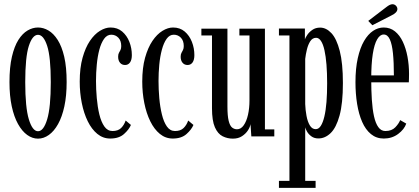

<svg xmlns="http://www.w3.org/2000/svg" viewBox="-20 -662 2034 932"><path d="M164.5 11Q137 11 112 -7Q87 -25 67.5 -60Q48 -95 37 -146Q26 -197 26 -263.5Q26 -336 37.8 -386.5Q49.5 -437 69.2 -468.2Q89 -499.5 113.8 -514Q138.5 -528.5 164.5 -528.5Q190.5 -528.5 215.2 -514Q240 -499.5 260 -468.2Q280 -437 291.8 -386.5Q303.5 -336 303.5 -263.5Q303.5 -197 292.5 -146Q281.5 -95 262 -60Q242.5 -25 217.2 -7Q192 11 164.5 11ZM164.5 -25Q191.5 -25 209 -82.8Q226.5 -140.5 226.5 -263.5Q226.5 -385.5 209 -439.2Q191.5 -493 164.5 -493Q137.5 -493 120 -439.2Q102.5 -385.5 102.5 -263.5Q102.5 -140.5 120 -82.8Q137.5 -25 164.5 -25Z M515 10.5Q480 10.5 452.5 -12Q425 -34.5 406 -73.2Q387 -112 377 -161.8Q367 -211.5 367 -266Q367 -332.5 380.8 -381.8Q394.5 -431 416.5 -463.5Q438.5 -496 465 -512.2Q491.5 -528.5 516.5 -528.5Q550 -528.5 573 -509Q596 -489.5 608 -458.8Q620 -428 620 -394.5Q620 -371.5 611.2 -359Q602.5 -346.5 587 -346.5Q571.5 -346.5 562.5 -357.5Q553.5 -368.5 553.5 -386.5Q553.5 -398.5 557.2 -405.2Q561 -412 564.8 -419.2Q568.5 -426.5 568.5 -438.5Q568.5 -464.5 554.5 -479Q540.5 -493.5 520 -493.5Q499.5 -493.5 485.2 -473.5Q471 -453.5 462.2 -420.8Q453.5 -388 449.8 -348.2Q446 -308.5 446 -269Q446 -228.5 449.8 -185.8Q453.5 -143 462.2 -106.8Q471 -70.5 486.5 -48.2Q502 -26 526 -26Q553 -26 567.8 -40.5Q582.5 -55 590 -77L615.5 -55.5Q606.5 -33.5 582 -11.5Q557.5 10.5 515 10.5Z M818.5 10.5Q783.5 10.5 756 -12Q728.5 -34.5 709.5 -73.2Q690.5 -112 680.5 -161.8Q670.5 -211.5 670.5 -266Q670.5 -332.5 684.2 -381.8Q698 -431 720 -463.5Q742 -496 768.5 -512.2Q795 -528.5 820 -528.5Q853.5 -528.5 876.5 -509Q899.5 -489.5 911.5 -458.8Q923.5 -428 923.5 -394.5Q923.5 -371.5 914.8 -359Q906 -346.5 890.5 -346.5Q875 -346.5 866 -357.5Q857 -368.5 857 -386.5Q857 -398.5 860.8 -405.2Q864.5 -412 868.2 -419.2Q872 -426.5 872 -438.5Q872 -464.5 858 -479Q844 -493.5 823.5 -493.5Q803 -493.5 788.8 -473.5Q774.5 -453.5 765.8 -420.8Q757 -388 753.2 -348.2Q749.5 -308.5 749.5 -269Q749.5 -228.5 753.2 -185.8Q757 -143 765.8 -106.8Q774.5 -70.5 790 -48.2Q805.5 -26 829.5 -26Q856.5 -26 871.2 -40.5Q886 -55 893.5 -77L919 -55.5Q910 -33.5 885.5 -11.5Q861 10.5 818.5 10.5Z M1110.5 11Q1084 11 1060.8 -0.5Q1037.5 -12 1023.2 -44Q1009 -76 1009 -137V-490H957.5V-523H1084V-145Q1084 -99.5 1090 -75.5Q1096 -51.5 1106.5 -43Q1117 -34.5 1130.5 -34.5Q1149.5 -34.5 1163 -53.8Q1176.5 -73 1183.8 -104.8Q1191 -136.5 1191 -174.5V-490H1142V-523H1266V-34H1311.5V0H1200L1196 -59.5Q1194 -45.5 1183.5 -29.2Q1173 -13 1154.8 -1Q1136.5 11 1110.5 11Z M1334 250V216H1385V-490H1334V-523.5H1460V-471Q1462.5 -479 1471.5 -492.5Q1480.5 -506 1496.2 -517Q1512 -528 1534 -528Q1563.5 -528 1588.8 -501Q1614 -474 1629.2 -414.8Q1644.5 -355.5 1644.5 -259Q1644.5 -160 1628.2 -101Q1612 -42 1585 -16Q1558 10 1526 10Q1505.5 10 1491.8 0Q1478 -10 1470.5 -23Q1463 -36 1461.5 -44V216H1512V250ZM1512.5 -35Q1527 -35 1537.2 -51Q1547.5 -67 1554.5 -96.2Q1561.5 -125.5 1564.8 -166.8Q1568 -208 1568 -257.5Q1568 -307.5 1564.8 -348.2Q1561.5 -389 1555 -418.2Q1548.5 -447.5 1538.2 -463Q1528 -478.5 1514.5 -478.5Q1497 -478.5 1486.2 -462Q1475.5 -445.5 1469.8 -421.8Q1464 -398 1461.5 -376V-157Q1462.5 -128 1467.8 -99.8Q1473 -71.5 1484 -53.2Q1495 -35 1512.5 -35Z M1843 10.5Q1807 10.5 1780.8 -11Q1754.5 -32.5 1738 -70.2Q1721.5 -108 1713.5 -157.5Q1705.5 -207 1705.5 -263Q1705.5 -330 1716.8 -380Q1728 -430 1747.2 -463Q1766.5 -496 1791 -512.2Q1815.5 -528.5 1842.5 -528.5Q1874 -528.5 1897.2 -509.8Q1920.5 -491 1935.5 -459Q1950.5 -427 1958 -386.8Q1965.5 -346.5 1965.5 -303.5Q1965.5 -293 1965.2 -282.8Q1965 -272.5 1964.5 -262.5H1775V-296H1892Q1892 -359 1887.5 -403.2Q1883 -447.5 1872.2 -471Q1861.5 -494.5 1842.5 -494.5Q1824.5 -494.5 1810.8 -471Q1797 -447.5 1789.5 -399.8Q1782 -352 1782 -278Q1782 -223.5 1785 -177.5Q1788 -131.5 1795.5 -97.5Q1803 -63.5 1816.5 -44.8Q1830 -26 1850.5 -26Q1881.5 -26 1898.8 -44Q1916 -62 1922.5 -79L1952 -62Q1942.5 -34 1912.8 -11.8Q1883 10.5 1843 10.5ZM1787.5 -539.5 1767.5 -560.5 1856 -628Q1863.5 -634 1871 -637.8Q1878.5 -641.5 1885.5 -641.5Q1892 -641.5 1897.5 -638Q1903 -634.5 1906 -629Q1909 -624 1909 -618.5Q1909 -609 1900.8 -600.8Q1892.5 -592.5 1880 -587Z"/></svg>

Font: Imbue Thin
Style: Regular
Weight: 400
Version: Version 1.102